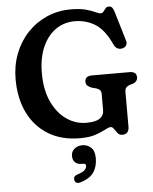

<svg xmlns="http://www.w3.org/2000/svg" viewBox="-63 -766 862 1083"><g transform="rotate(-5 368.0 -224.5)"><path d="M645.5 -27.5Q645.5 16 607 16Q590.5 16 580.8 3.8Q571 -8.5 563.2 -20.8Q555.5 -33 545 -33Q533.5 -33 512.5 -21.2Q491.5 -9.5 456.8 2.5Q422 14.5 368 14.5Q263.5 14.5 188.8 -31.2Q114 -77 74.2 -158.5Q34.5 -240 34.5 -348.5Q34.5 -426.5 60.5 -493.2Q86.5 -560 133.2 -609.5Q180 -659 242.5 -686.5Q305 -714 377.5 -714Q430.5 -714 463.2 -705Q496 -696 515 -686.8Q534 -677.5 546 -677.5Q555.5 -677.5 561.8 -686Q568 -694.5 574.8 -702.8Q581.5 -711 593.5 -711Q606.5 -711 613 -703Q619.5 -695 625.5 -674.5L674.5 -510Q679 -494.5 671 -483Q663 -471.5 647.5 -469Q617 -464 602 -494.5Q563 -580.5 511.2 -613Q459.5 -645.5 395 -645.5Q333.5 -645.5 286.2 -612Q239 -578.5 212 -516.5Q185 -454.5 185 -369Q185 -275.5 216 -208.2Q247 -141 298.5 -105Q350 -69 411.5 -69Q464 -69 487.5 -85.5Q511 -102 511 -131.5V-223Q511 -238.5 503.8 -246Q496.5 -253.5 483 -257.5L457.5 -264Q443 -270 434.2 -278Q425.5 -286 425.5 -299.5Q425.5 -332.5 465 -332.5H678Q718 -332.5 718 -300Q718 -276.5 691.5 -265.5L673.5 -261Q661 -256.5 653.2 -248.2Q645.5 -240 645.5 -223ZM364.5 159.5Q339.5 159.5 326.5 146Q313.5 132.5 313.5 110.5Q313.5 86 331.8 70.5Q350 55 376 55Q406.5 55 426.5 74.5Q446.5 94 446.5 134Q446.5 182 423.8 214.8Q401 247.5 348.5 262.5Q320.5 271 315 247Q310 224.5 335.5 217Q366.5 207 377.2 196Q388 185 388 172.5Q388 159.5 373.5 159.5Z"/></g></svg>

Font: Fraunces 72pt SuperSoft SemiBold
Style: Regular
Weight: 600
Version: Version 1.000;[b76b70a41]